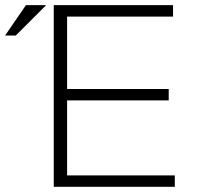

<svg xmlns="http://www.w3.org/2000/svg" viewBox="-44 -718 758 738"><path d="M55.7 -698.2H133.3L16.6 -581.5H-24.4ZM621.1 -698.2V-654.3H213.9V-376H604.5V-332H213.9V-43.9H627.9V0H162.6V-698.2Z"/></svg>

Font: Voltera Light
Style: Light
Weight: 300
Designer: Bernd Montag
Version: Version 1.301